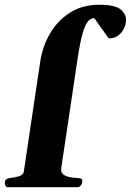

<svg xmlns="http://www.w3.org/2000/svg" viewBox="-35 -783 547 803"><path d="M-1.5 0Q-9.8 0 -12.7 -7.3Q-15.6 -14.6 -15.1 -20Q-12.7 -36.1 3.9 -38.1Q22 -39.6 42.2 -45.2Q62.5 -50.8 64.5 -64.5L133.3 -525.4Q142.6 -587.9 173.8 -642.1Q205.1 -696.3 257.1 -729.7Q309.1 -763.2 380.9 -763.2Q447.8 -763.2 471.7 -741.7Q495.6 -720.2 491.7 -691.4Q488.8 -671.4 478.8 -655.8Q468.8 -640.1 454.3 -631.3Q439.9 -622.6 423.8 -622.6Q423.8 -622.6 421.1 -623Q418.5 -623.5 418.5 -624L358.9 -707.5Q346.2 -707.5 334.2 -695.1Q322.3 -682.6 311.5 -647Q300.8 -611.3 290 -540.5L221.2 -80.6Q218.3 -62 230 -53.2Q241.7 -44.4 260 -41.7Q278.3 -39.1 293.9 -38.1Q303.7 -37.1 306.9 -34.2Q310.1 -31.2 308.6 -20Q308.1 -14.6 302.7 -7.3Q297.4 0 289.1 0Z"/></svg>

Font: Gelasio
Style: Bold Italic
Weight: 700
Italic angle: -8.5°
Designer: Eben Sorkin
Foundry: Eben Sorkin
Version: Version 1.008